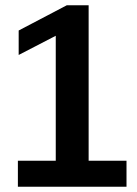

<svg xmlns="http://www.w3.org/2000/svg" viewBox="-20 -710 522 730"><path d="M48 -99H192V-574L51 -501V-594L234 -690H317V-99H461V0H48Z"/></svg>

Font: Mozilla Text BETA SemiBold
Style: Regular
Weight: 600
Designer: Studio DRAMA
Foundry: Studio DRAMA
Version: Version 0.100